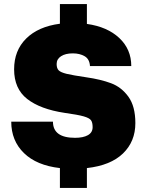

<svg xmlns="http://www.w3.org/2000/svg" viewBox="-20 -834 717 939"><path d="M273 -12Q159 -25 97 -85.5Q35 -146 35 -239H239Q239 -160 347 -160Q387 -160 410 -173Q433 -186 433 -212Q433 -235 425 -246Q417 -257 389 -265Q361 -273 296 -282Q177 -300 113 -350Q49 -400 49 -495Q49 -587 108 -645.5Q167 -704 273 -718V-814H405V-717Q505 -703 563.5 -648Q622 -593 622 -511H420Q418 -545 394 -559Q370 -573 336 -573Q300 -573 278.5 -559Q257 -545 257 -521Q257 -500 267 -490Q277 -480 305.5 -473Q334 -466 402 -456Q472 -446 523 -427Q574 -408 608 -361Q642 -314 642 -232Q642 -142 581.5 -83.5Q521 -25 405 -12V85H273Z"/></svg>

Font: Mona Sans Black
Style: Regular
Weight: 900
Designer: Deni Anggara
Foundry: GitHub
Version: Version 2.000